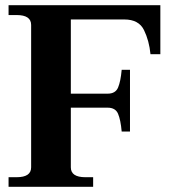

<svg xmlns="http://www.w3.org/2000/svg" viewBox="-20 -720 673 740"><path d="M598 -700V-511H560Q555 -563 535 -604Q515 -645 459 -645H253V-359H395Q425 -359 435 -382.5Q445 -406 449 -451H481V-213H449Q445 -258 435 -281.5Q425 -305 395 -305H253V-75Q253 -37 309 -37H339V0H13V-37H44Q100 -37 100 -75V-624Q100 -662 44 -662H13V-700Z"/></svg>

Font: Taviraj SemiBold
Style: Regular
Weight: 600
Designer: Katatrad Team
Foundry: CadsonDemak
Version: Version 1.001